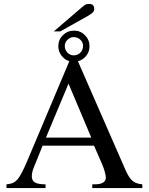

<svg xmlns="http://www.w3.org/2000/svg" viewBox="-20 -958 758 978"><path d="M611 -111Q621 -87 630 -70Q639 -53 649 -42.5Q659 -32 672 -26.5Q685 -21 705 -19V0H450V-19Q477 -19 486.5 -21Q496 -23 505 -28Q511 -31 515 -38Q519 -45 519 -52Q519 -63 514 -82Q509 -101 500 -122L459 -216H197L151 -102Q147 -92 144.5 -80.5Q142 -69 142 -60Q142 -37 159 -28Q176 -19 212 -19V0H13V-19Q35 -21 49 -28Q63 -35 75.5 -52.5Q88 -70 102.5 -101.5Q117 -133 139 -186L333 -646Q309 -654 293 -675Q277 -696 277 -723Q277 -756 300.5 -779Q324 -802 358 -802Q390 -802 413 -778.5Q436 -755 436 -722Q436 -695 419.5 -674Q403 -653 377 -646ZM329 -532 214 -257H445ZM403 -724Q403 -743 389 -756Q375 -769 355 -769Q338 -769 324 -755.5Q310 -742 310 -724Q310 -704 323.5 -690Q337 -676 355 -676Q376 -676 389.5 -690Q403 -704 403 -724ZM395 -919Q408 -930 414.5 -934Q421 -938 435 -938Q460 -938 460 -912Q460 -901 451 -893Q442 -885 428 -877L287 -798H254Z"/></svg>

Font: STIXGeneralUnicodeRegular
Style: Regular
Weight: 400
Designer: MicroPress Inc., with final additions and corrections provided by Coen Hoffman, Elsevier (retired)
Version: Version 1.1.0